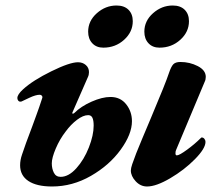

<svg xmlns="http://www.w3.org/2000/svg" viewBox="-20 -663 804 697"><path d="M455 -44Q455 -52 460 -67Q471 -100 496 -159Q521 -218 528 -235Q582 -363 593 -397Q601 -421 609 -429.5Q617 -438 635 -438Q669 -438 698 -423Q727 -408 727 -384Q727 -374 723 -366L619 -118Q617 -114 617 -106Q617 -99 622 -99Q631 -99 659 -119.5Q687 -140 708 -161Q711 -164 712 -164Q718 -164 722 -159Q726 -154 726 -148Q726 -124 687.5 -85Q649 -46 598 -16Q547 14 514 14Q490 14 472.5 -5Q455 -24 455 -44ZM53 -63Q53 -82 60 -102Q71 -136 97 -204Q103 -221 112.5 -246.5Q122 -272 133 -306L134 -310Q134 -314 131 -316.5Q128 -319 124 -319Q110 -319 86.5 -308Q63 -297 59 -295Q57 -294 54 -294Q49 -294 46 -298Q43 -302 43 -307Q43 -320 64 -339Q99 -371 166 -404Q233 -437 263 -437Q280 -437 291.5 -427Q303 -417 303 -401Q303 -391 299 -383L243 -255Q241 -251 244 -250.5Q247 -250 250 -253Q274 -277 312.5 -294Q351 -311 381 -311Q417 -311 438 -284.5Q459 -258 459 -223Q459 -176 418 -119.5Q377 -63 310 -24.5Q243 14 169 14Q113 14 83 -6Q53 -26 53 -63ZM320 -207Q320 -226 315.5 -235.5Q311 -245 300 -245Q282 -245 259.5 -228Q237 -211 218 -185Q197 -158 182.5 -124Q168 -90 168 -70Q168 -51 175.5 -36Q183 -21 200 -21Q229 -21 257 -52Q285 -83 302.5 -127.5Q320 -172 320 -207ZM300 -548Q300 -587 331.5 -615Q363 -643 403 -643Q431 -643 446.5 -627.5Q462 -612 462 -586Q462 -547 430.5 -518.5Q399 -490 355 -490Q330 -490 315 -506Q300 -522 300 -548ZM504 -548Q504 -587 535.5 -615Q567 -643 607 -643Q635 -643 650.5 -627.5Q666 -612 666 -586Q666 -547 634.5 -518.5Q603 -490 559 -490Q534 -490 519 -506Q504 -522 504 -548Z"/></svg>

Font: EB Garamond ExtraBold
Style: Italic
Weight: 800
Italic angle: -17.2°
Designer: Georg Duffner and Octavio Pardo
Foundry: Georg Duffner
Version: Version 1.000